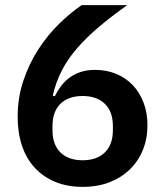

<svg xmlns="http://www.w3.org/2000/svg" viewBox="-20 -718 640 750"><path d="M303 12Q243 12 196 -7.5Q149 -27 116 -62.5Q83 -98 66 -148.5Q49 -199 49 -262Q49 -337 71.5 -403.5Q94 -470 130 -525.5Q166 -581 210.5 -624.5Q255 -668 299 -698H477Q415 -654 366.5 -613Q318 -572 281.5 -530Q245 -488 221.5 -442.5Q198 -397 186 -344L194 -342Q204 -362 217.5 -380.5Q231 -399 250 -413.5Q269 -428 294 -436.5Q319 -445 352 -445Q395 -445 432.5 -430Q470 -415 497.5 -386.5Q525 -358 540.5 -318Q556 -278 556 -229Q556 -176 538 -132Q520 -88 487 -56Q454 -24 407.5 -6Q361 12 303 12ZM303 -92Q358 -92 389.5 -122.5Q421 -153 421 -210V-225Q421 -282 389.5 -312.5Q358 -343 303 -343Q247 -343 216 -312.5Q185 -282 185 -225V-210Q185 -153 216 -122.5Q247 -92 303 -92Z"/></svg>

Font: IBM Plex Sans Arabic SemiBold
Style: Regular
Weight: 600
Designer: Mike Abbink, Paul van der Laan, Pieter van Rosmalen, Wael Morcos, Khajak Apelian
Foundry: Bold Monday
Version: Version 1.1